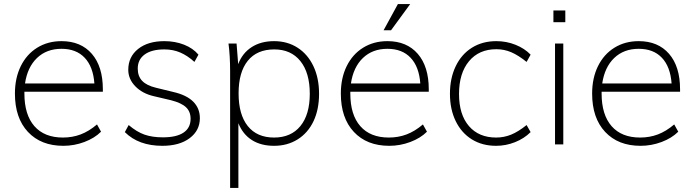

<svg xmlns="http://www.w3.org/2000/svg" viewBox="-20 -716 3443 952"><path d="M101 -261V-252Q101 -147 150.5 -90.5Q200 -34 292 -34Q339 -34 380 -49.5Q421 -65 461 -99L481 -63Q449 -31 398.5 -12Q348 7 294 7Q183 7 118.5 -62Q54 -131 54 -252Q54 -329 83 -388Q112 -447 164.5 -479.5Q217 -512 285 -512Q381 -512 435.5 -449Q490 -386 490 -273V-261ZM104 -302H448Q442 -385 400 -429.5Q358 -474 285 -474Q211 -474 163.5 -428.5Q116 -383 104 -302Z M599 -61 618 -96Q658 -62 696.5 -48.5Q735 -35 788 -35Q855 -35 890 -58.5Q925 -82 925 -127Q925 -163 902 -184.5Q879 -206 828 -219L743 -239Q686 -252 651 -288Q616 -324 616 -370Q616 -434 664.5 -473Q713 -512 795 -512Q848 -512 892.5 -494.5Q937 -477 964 -445L944 -409Q910 -440 874 -455.5Q838 -471 795 -471Q732 -471 697.5 -446Q663 -421 663 -376Q663 -338 685 -315Q707 -292 753 -281L839 -260Q905 -245 938 -212Q971 -179 971 -130Q971 -69 920.5 -31Q870 7 785 7Q667 7 599 -61Z M1562 -251Q1562 -173 1534.5 -115Q1507 -57 1456 -25Q1405 7 1339 7Q1274 7 1229 -21.5Q1184 -50 1162 -105V216H1121V-362Q1121 -440 1113 -500H1153L1161 -398Q1182 -453 1228 -482.5Q1274 -512 1339 -512Q1405 -512 1455.5 -479.5Q1506 -447 1534 -388Q1562 -329 1562 -251ZM1516 -251Q1516 -355 1469.5 -413Q1423 -471 1340 -471Q1254 -471 1208.5 -414.5Q1163 -358 1163 -253Q1163 -148 1208.5 -91Q1254 -34 1339 -34Q1423 -34 1469.5 -91Q1516 -148 1516 -251Z M1717 -261V-252Q1717 -147 1766.5 -90.5Q1816 -34 1908 -34Q1955 -34 1996 -49.5Q2037 -65 2077 -99L2097 -63Q2065 -31 2014.5 -12Q1964 7 1910 7Q1799 7 1734.5 -62Q1670 -131 1670 -252Q1670 -329 1699 -388Q1728 -447 1780.5 -479.5Q1833 -512 1901 -512Q1997 -512 2051.5 -449Q2106 -386 2106 -273V-261ZM1720 -302H2064Q2058 -385 2016 -429.5Q1974 -474 1901 -474Q1827 -474 1779.5 -428.5Q1732 -383 1720 -302ZM1919 -566H1882L1953 -696H2014Z M2211 -251Q2211 -328 2239.5 -387.5Q2268 -447 2320 -479.5Q2372 -512 2441 -512Q2491 -512 2536 -494Q2581 -476 2611 -445L2591 -409Q2550 -442 2515 -457Q2480 -472 2441 -472Q2355 -472 2305.5 -412.5Q2256 -353 2256 -250Q2256 -148 2305 -91Q2354 -34 2440 -34Q2479 -34 2514.5 -48.5Q2550 -63 2591 -96L2611 -61Q2579 -29 2533.5 -11Q2488 7 2440 7Q2371 7 2319.5 -25Q2268 -57 2239.5 -115.5Q2211 -174 2211 -251Z M2732 0V-500H2773V0ZM2724 -664H2783V-606H2724Z M2963 -261V-252Q2963 -147 3012.5 -90.5Q3062 -34 3154 -34Q3201 -34 3242 -49.5Q3283 -65 3323 -99L3343 -63Q3311 -31 3260.5 -12Q3210 7 3156 7Q3045 7 2980.5 -62Q2916 -131 2916 -252Q2916 -329 2945 -388Q2974 -447 3026.5 -479.5Q3079 -512 3147 -512Q3243 -512 3297.5 -449Q3352 -386 3352 -273V-261ZM2966 -302H3310Q3304 -385 3262 -429.5Q3220 -474 3147 -474Q3073 -474 3025.5 -428.5Q2978 -383 2966 -302Z"/></svg>

Font: MuliDisplayVN ExtraLight
Style: Regular
Weight: 200
Designer: Vernon Adams
Foundry: Vernon Adams
Version: Version 2.100